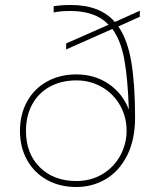

<svg xmlns="http://www.w3.org/2000/svg" viewBox="-20 -734 640 769"><path d="M454 -628Q491 -575 506 -485.5Q521 -396 521 -263Q521 -174 489 -111Q457 -48 403.5 -16.5Q350 15 286 15Q219 15 168 -13.5Q117 -42 88.5 -93Q60 -144 60 -210Q60 -276 88.5 -327.5Q117 -379 168.5 -407.5Q220 -436 286 -436Q359 -436 415 -398Q471 -360 496 -295Q492 -418 478 -495Q464 -572 430 -618L245 -536V-560L415 -635Q363 -690 262 -690Q220 -690 195 -684V-709Q225 -714 264 -714Q381 -714 440 -646L540 -691V-667ZM286 -412Q226 -412 180 -387Q134 -362 109 -316Q84 -270 84 -210Q84 -119 139.5 -64Q195 -9 286 -9Q345 -9 391 -37Q437 -65 462 -111.5Q487 -158 487 -210Q487 -267 460 -313.5Q433 -360 387 -386Q341 -412 286 -412Z"/></svg>

Font: Prompt Thin
Style: Regular
Weight: 100
Designer: Katatrad Team
Foundry: CadsonDemak
Version: Version 1.030